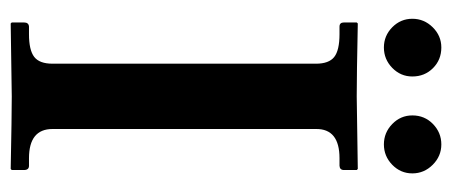

<svg xmlns="http://www.w3.org/2000/svg" viewBox="-263 -580 845 359"><g transform="rotate(90 159.5 -400.5)"><path d="M221.2 -76.2Q221.2 -32.2 275.9 -32.2H290Q297.9 -32.2 297.9 -22.9V0L295.9 2Q195.8 0 160.2 0Q160.2 0 23.9 2L22 0V-22.9Q22 -31.7 29.8 -32.2H43.9Q73.7 -32.2 86.4 -42Q99.1 -51.8 99.1 -76.2V-568.8Q99.1 -592.8 86.7 -602.8Q74.2 -612.8 43.9 -612.8H29.8Q22 -612.8 22 -621.1V-645L23.9 -647Q121.1 -645 160.2 -645L295.9 -647L297.9 -645V-621.1Q297.9 -613.3 290 -612.8H275.9Q220.7 -612.8 221.2 -568.8ZM195.8 -749Q195.8 -772 211.9 -787.6Q228 -803.2 250 -803.2Q272 -803.2 288.1 -787.1Q304.2 -771 304.2 -749Q304.2 -727.1 288.1 -711.4Q272 -695.8 250 -695.8Q228 -695.8 211.9 -711.4Q195.8 -727.1 195.8 -749ZM68.8 -803.2Q91.8 -803.2 107.4 -787.6Q123 -772 123 -749Q123 -727.1 106.9 -711.4Q90.8 -695.8 68.8 -695.8Q46.9 -695.8 31 -711.4Q15.1 -727.1 15.1 -749Q15.1 -771 31 -787.1Q46.9 -803.2 68.8 -803.2Z"/></g></svg>

Font: Linux Libertine
Style: Semibold
Weight: 600
Designer: Philipp H. Poll
Foundry: Philipp H. Poll
Version: Version 5.1.2 ; ttfautohint (v0.9)